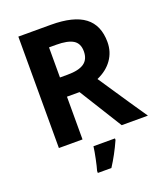

<svg xmlns="http://www.w3.org/2000/svg" viewBox="-166 -824 991 1156"><g transform="rotate(-20 330.0 -246.5)"><path d="M258.8 208Q266.1 184.1 275.6 138.2Q285.2 92.3 289.1 61H426.8V70.8Q390.1 152.8 345.7 221.2H258.8ZM241.2 -397H290Q361.8 -397 396 -420.9Q430.2 -444.8 430.2 -496.1Q430.2 -546.9 395.3 -568.4Q360.4 -589.8 287.1 -589.8H241.2ZM241.2 -273.9V0H89.8V-713.9H297.9Q443.4 -713.9 513.2 -660.9Q583 -607.9 583 -500Q583 -437 548.3 -387.9Q513.7 -338.9 450.2 -311Q611.3 -70.3 660.2 0H492.2L321.8 -273.9Z"/></g></svg>

Font: Zoram GWebM
Style: Bold
Weight: 700
Foundry: Ascender Corporation
Version: Version 1.000